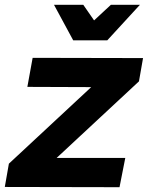

<svg xmlns="http://www.w3.org/2000/svg" viewBox="-34 -779 616 800"><path d="M562 -537 545 -440 202 -121H488L464 1L-14 0L3 -97L346 -416L80 -417L102 -538ZM428 -759H549L413 -611H271L191 -759H313L358 -694Z"/></svg>

Font: Gontserrat SemiBold
Style: Italic
Weight: 600
Italic angle: -11.3°
Designer: Julieta Ulanovsky
Foundry: Julieta Ulanovsky
Version: Version 6.001